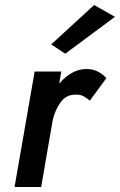

<svg xmlns="http://www.w3.org/2000/svg" viewBox="-20 -745 478 765"><path d="M438 -678 355 -725 184 -568 240 -531ZM338 -344 404 -434Q388 -451 368.5 -460.5Q349 -470 324 -470Q293 -470 265.5 -454Q238 -438 216 -412L224 -460H118L38 0H144L190 -266Q199 -306 221.5 -337.5Q244 -369 284 -368Q301 -368 313 -361.5Q325 -355 338 -344Z"/></svg>

Font: Jost* 500 Medium Italic
Style: Italic
Weight: 500
Italic angle: -10°
Version: Version 3.200; ttfautohint (v0.97) -l 8 -r 50 -G 200 -x 14 -